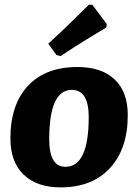

<svg xmlns="http://www.w3.org/2000/svg" viewBox="-20 -802 584 831"><path d="M25 -203Q25 -349 101 -430.5Q177 -512 315 -512Q419 -512 476 -458.5Q533 -405 533 -304Q533 -158 456 -74.5Q379 9 242 9Q140 9 82.5 -46Q25 -101 25 -203ZM364 -295Q364 -413 291 -413Q193 -413 193 -199Q193 -80 263 -80Q364 -80 364 -295ZM242 -559 224 -564 189 -613Q244 -663 297 -715Q350 -767 365 -782L380 -781L442 -698L440 -683Q423 -673 363 -636.5Q303 -600 242 -559Z"/></svg>

Font: Alegreya SC ExtraBold
Style: Italic
Weight: 800
Italic angle: -7°
Designer: Juan Pablo del Peral
Foundry: Huerta Tipografica
Version: Version 2.007; ttfautohint (v1.6)